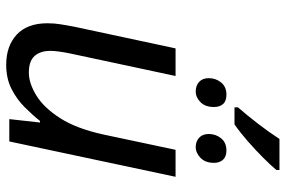

<svg xmlns="http://www.w3.org/2000/svg" viewBox="-171 -740 921 619"><g transform="rotate(90 289.5 -430.5)"><path d="M326 -737Q352 -767 379 -802Q406 -837 428 -871H528V-861Q514 -844 489 -819Q464 -794 435.5 -769Q407 -744 381 -726H326ZM275 -601Q256 -601 244 -612Q232 -623 232 -643Q232 -666 246 -683Q260 -700 285 -700Q306 -700 315.5 -689Q325 -678 325 -660Q325 -632 309.5 -616.5Q294 -601 275 -601ZM454 -601Q436 -601 424 -612Q412 -623 412 -643Q412 -666 426 -683Q440 -700 465 -700Q485 -700 495 -689Q505 -678 505 -660Q505 -632 489 -616.5Q473 -601 454 -601ZM189 10Q128 10 91.5 -24Q55 -58 55 -123Q55 -146 58.5 -166.5Q62 -187 66 -209L136 -536H225L153 -199Q144 -156 144 -132Q144 -100 160.5 -81.5Q177 -63 214 -63Q248 -63 287.5 -87Q327 -111 361 -164Q395 -217 414 -305L463 -536H550L436 0H364L375 -99H370Q351 -75 325.5 -49.5Q300 -24 266.5 -7Q233 10 189 10Z"/></g></svg>

Font: Noto Sans
Style: Italic
Weight: 400
Italic angle: -12°
Designer: Monotype Design Team
Foundry: Monotype Imaging Inc.
Version: Version 2.013; ttfautohint (v1.8.4.7-5d5b)